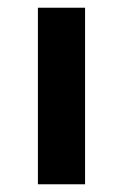

<svg xmlns="http://www.w3.org/2000/svg" viewBox="-20 -477 318 497"><path d="M78.1 -457H200.2V0H78.1Z"/></svg>

Font: PT Astra Sans
Style: Bold
Weight: 700
Designer: A.Korolkova, I. Chaeva
Foundry: ParaType Ltd
Version: Version 1.001; ttfautohint (v1.6)